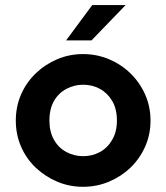

<svg xmlns="http://www.w3.org/2000/svg" viewBox="-20 -718 651 753"><path d="M305.7 14.6Q252 14.6 204.6 -5.4Q157.2 -25.4 120.1 -60.5Q83 -95.7 62.5 -143.1Q42 -190.4 42 -245.1Q42 -299.8 62.5 -347.2Q83 -394.5 120.1 -430.2Q157.2 -465.8 204.6 -485.8Q252 -505.9 305.7 -505.9Q359.4 -505.9 407.2 -485.8Q455.1 -465.8 491.7 -430.2Q528.3 -394.5 549.3 -347.2Q570.3 -299.8 570.3 -245.1Q570.3 -190.4 549.3 -143.1Q528.3 -95.7 491.7 -60.5Q455.1 -25.4 407.2 -5.4Q359.4 14.6 305.7 14.6ZM305.7 -105.5Q341.8 -105.5 371.6 -121.6Q401.4 -137.7 419.9 -169.4Q438.5 -201.2 438.5 -245.1Q438.5 -291 419.9 -322.3Q401.4 -353.5 371.6 -369.6Q341.8 -385.7 305.7 -385.7Q271.5 -385.7 240.7 -369.6Q210 -353.5 191.9 -322.3Q173.8 -291 173.8 -245.1Q173.8 -201.2 191.9 -169.4Q210 -137.7 240.7 -121.6Q271.5 -105.5 305.7 -105.5ZM239.3 -559.6 341.8 -698.2H472.7L338.9 -559.6Z"/></svg>

Font: Sen
Style: Bold
Weight: 700
Designer: Kosal Sen, Philatype
Foundry: Philatype
Version: Version 2.000;gftools[0.9.31]